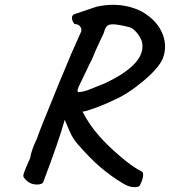

<svg xmlns="http://www.w3.org/2000/svg" viewBox="-20 -696 706 798"><path d="M666 -503Q666 -477 657 -454Q641 -414 576 -359.5Q511 -305 455 -281Q400 -254 339 -235L323 -232Q351 -177 393 -130Q424 -94 478 -47.5Q532 -1 571 18Q575 22 575 30Q575 43 568 60Q561 77 557 79Q545 82 540 82Q515 82 489 65Q442 37 398 -0.5Q354 -38 302 -98Q285 -118 276 -136.5Q267 -155 249 -198Q226 -114 160 60Q159 65 151.5 68Q144 71 134 71Q110 71 93 57Q91 55 86 50Q81 45 79 41.5Q77 38 77 34Q77 25 93 -11L105 -38Q111 -74 134 -121Q141 -145 215 -325L233 -369L244 -395Q271 -463 317 -564Q321 -575 313.5 -585.5Q306 -596 290 -596Q279 -609 279 -621Q279 -633 289 -637L381 -668Q416 -676 449 -676Q516 -676 571 -647Q620 -618 643 -580Q666 -542 666 -503ZM572 -508Q572 -528 554.5 -552.5Q537 -577 518 -583Q470 -595 449 -595Q432 -595 424.5 -587.5Q417 -580 412 -561Q412 -559 400 -535Q374 -480 362 -449Q352 -431 340 -404Q324 -371 314 -350.5Q304 -330 302.5 -323.5Q301 -317 305 -313Q325 -314 346.5 -322Q368 -330 414 -349Q577 -425 572 -508Z"/></svg>

Font: Caveat
Style: Bold
Weight: 700
Designer: Pablo Impallari
Foundry: Pablo Impallari
Version: Version 1.500; ttfautohint (v1.6)